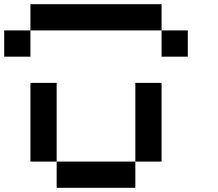

<svg xmlns="http://www.w3.org/2000/svg" viewBox="-20 -895 1040 915"><path d="M395 -250V-247.5ZM395 -247.5V-240ZM125 -875H750V-750H125ZM750 -750H875V-625H750ZM125 -750V-625H0V-750ZM125 -500H250V-125H125ZM250 -125H625V0H250ZM625 -125V-500H750V-125Z"/></svg>

Font: Dogica
Style: Regular
Weight: 400
Monospace: yes
Designer: Roberto Mocci
Version: Version 001.012